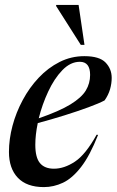

<svg xmlns="http://www.w3.org/2000/svg" viewBox="-20 -752 476 783"><path d="M380 -202Q346.5 -117 310.5 -70.8Q274.5 -24.5 236.8 -6.8Q199 11 159 11Q89 11 52.8 -27Q16.5 -65 16.5 -132.5Q16.5 -184.5 31 -239Q45.5 -293.5 72.8 -344.2Q100 -395 138 -435.2Q176 -475.5 223 -499.2Q270 -523 324 -523Q385.5 -523 410.5 -497Q435.5 -471 435.5 -434.5Q435.5 -411.5 428.8 -388Q422 -364.5 406.5 -342.5Q384 -330.5 340.5 -314.5Q297 -298.5 242.8 -281.5Q188.5 -264.5 134 -250Q124 -202 124 -161.5Q124 -109.5 143 -86.8Q162 -64 200 -64Q242 -64 285.5 -92.8Q329 -121.5 374 -202.5ZM305.5 -500Q267.5 -500 234.5 -466Q201.5 -432 176.8 -379Q152 -326 138 -269.5Q222 -298.5 267.2 -326.2Q312.5 -354 330 -383Q347.5 -412 347.5 -446.5Q347.5 -500 305.5 -500ZM324.5 -569H309.5L208.5 -728L209.5 -732H300.5Z"/></svg>

Font: Newsreader 72pt Medium
Style: Italic
Weight: 500
Italic angle: -17°
Designer: Hugues Gentile
Foundry: Production Type
Version: Version 1.003; ttfautohint (v1.8.3)